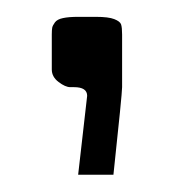

<svg xmlns="http://www.w3.org/2000/svg" viewBox="-20 -895 207 228"><path d="M125 -854V-791.5Q125 -783.7 114.7 -687.5H72.8L83.5 -781.2Q83.5 -791.5 67.9 -791.5H63.5Q57.6 -791.5 49.6 -797.6Q41.5 -803.7 41.5 -812.5V-854Q41.5 -859.4 42 -862.1Q42.5 -864.7 45.2 -868.4Q47.9 -872.1 54.7 -873.5Q61.5 -875 72.8 -875H93.8Q108.9 -875 115.7 -872.3Q122.6 -869.6 123.8 -866Q125 -862.3 125 -854Z"/></svg>

Font: Gputeks
Style: Bold
Weight: 600
Width: 8
Version: Version 0.9